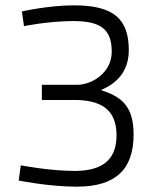

<svg xmlns="http://www.w3.org/2000/svg" viewBox="-20 -690 570 720"><path d="M62 -647 70 -592C70 -592 162 -611 255 -611C358 -611 399 -580 399 -496C399 -415 322 -372 270 -372H137V-315H271C351 -312 417 -285 417 -183C417 -95 369 -50 263 -49C165 -49 58 -70 58 -70L50 -13C50 -13 163 10 268 10C414 10 481 -55 481 -186C481 -298 429 -329 359 -352C372 -360 463 -390 463 -501C463 -617 409 -670 257 -670C162 -670 62 -647 62 -647Z"/></svg>

Font: TitilliumText22L
Style: 250 wt
Weight: 300
Designer: Campivisivi
Foundry: Campivisivi
Version: 1.000